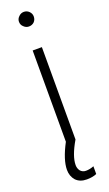

<svg xmlns="http://www.w3.org/2000/svg" viewBox="-175 -733 555 977"><g transform="rotate(-20 102.0 -244.5)"><path d="M101.6 -621.1Q85.9 -621.1 74.2 -632.8Q61.5 -643.6 61.5 -661.1Q61.5 -676.8 74.2 -688.5Q85.9 -700.2 101.6 -700.2Q118.2 -700.2 129.9 -688.5Q141.6 -676.8 141.6 -661.1Q141.6 -643.6 129.9 -631.8Q118.2 -621.1 101.6 -621.1ZM123 168Q144.5 168 166 159.2Q166 172.9 166 201.2Q144.5 210.9 112.3 210.9Q75.2 210.9 53.7 188.5Q33.2 165 33.2 130.9Q33.2 77.1 77.1 -5.9Q77.1 -170.9 77.1 -500Q89.8 -500 127 -500Q127 -375 127 0Q83 75.2 83 123Q83 141.6 93.8 155.3Q105.5 168 123 168Z"/></g></svg>

Font: LeFont
Style: ExtraLight
Weight: 200
Designer: Leryon MEDIA
Version: Version 1.0